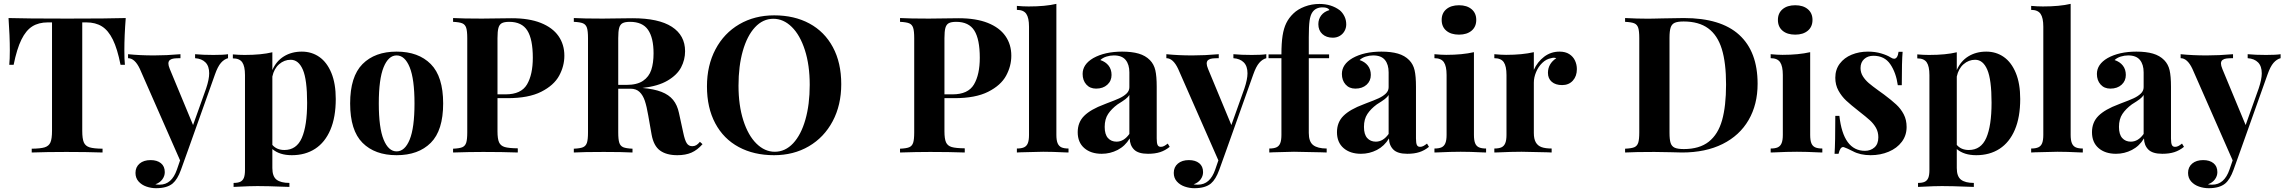

<svg xmlns="http://www.w3.org/2000/svg" viewBox="-20 -803 12035 1011"><path d="M634.8 -538.1Q634.8 -489.7 637.7 -461.9H614.7Q598.1 -545.9 574.2 -594.5Q550.3 -643.1 516.6 -664.1Q482.9 -685.1 435.1 -685.1H413.1V-114.3Q413.1 -72.3 421.4 -53.2Q429.7 -34.2 451.4 -27.3Q473.1 -20.5 520 -20V0Q435.1 -2.9 329.6 -2.9Q226.1 -2.9 147 0V-20Q193.8 -20.5 215.6 -27.3Q237.3 -34.2 245.6 -53.2Q253.9 -72.3 253.9 -114.3V-685.1H231.9Q183.6 -685.1 150.1 -664.1Q116.7 -643.1 92.8 -594.5Q68.8 -545.9 51.8 -461.9H28.8Q31.7 -489.7 31.7 -538.1Q31.7 -612.8 24.9 -708Q115.2 -705.1 334 -705.1Q551.8 -705.1 642.1 -708Q634.8 -615.2 634.8 -538.1Z M1180.7 -517.6V-496.6Q1160.2 -491.2 1143.3 -471.9Q1126.5 -452.6 1111.8 -410.6L971.2 -15.6L932.6 91.8Q914.6 141.6 889.2 163.1Q859.4 188 801.8 188Q775.9 188 751 179.4Q726.1 170.9 709.7 152.6Q693.4 134.3 693.4 107.4Q693.4 76.7 715.1 58.3Q736.8 40 772.9 40Q807.1 40 827.4 56.4Q847.7 72.8 847.7 103.5Q847.7 124 834.7 141.6Q821.8 159.2 797.9 167.5Q804.7 169.4 820.8 169.4Q884.3 169.4 911.6 89.8L928.2 41.5L716.3 -440.4Q689.9 -496.6 654.3 -496.6V-517.6Q717.3 -511.2 791.5 -511.2Q856 -511.2 930.2 -517.6V-496.6Q909.2 -496.6 896.5 -495.1Q883.8 -493.7 875.2 -487.5Q866.7 -481.4 866.7 -468.3Q866.7 -457.5 874 -439.9L996.6 -144.5L1065.4 -337.4Q1081.5 -385.3 1081.5 -417Q1081.5 -454.6 1062 -474.4Q1042.5 -494.1 1007.3 -496.6V-517.6Q1048.3 -513.7 1104 -513.7Q1157.2 -513.7 1180.7 -517.6Z M1748 -281.7Q1748 -186 1719.7 -119.6Q1691.4 -53.2 1639.4 -19.5Q1587.4 14.2 1516.6 14.2Q1452.1 14.2 1414.1 -18.1V82Q1414.1 126 1436.3 143.1Q1458.5 160.2 1503.9 160.2V181.2L1472.2 180.2Q1387.7 176.8 1335.9 176.8Q1297.9 176.8 1232.9 180.2Q1215.3 181.2 1210 181.2V160.2Q1232.4 160.2 1245.4 154.1Q1258.3 147.9 1264.2 133.3Q1270 118.7 1270 91.8V-407.7Q1270 -454.1 1255.6 -474.9Q1241.2 -495.6 1206.1 -495.6V-516.6Q1237.8 -513.7 1268.1 -513.7Q1356.9 -513.7 1414.1 -527.8V-434.1Q1434.6 -481.4 1475.1 -506.3Q1515.6 -531.2 1569.3 -531.2Q1621.1 -531.2 1661.4 -503.2Q1701.7 -475.1 1724.9 -418.9Q1748 -362.8 1748 -281.7ZM1597.2 -262.2Q1597.2 -383.8 1574.7 -436Q1552.2 -488.3 1510.7 -488.3Q1476.6 -488.3 1449.7 -464.8Q1422.9 -441.4 1414.1 -399.9V-40Q1437 -13.2 1477.5 -13.2Q1541.5 -13.2 1569.3 -76.9Q1597.2 -140.6 1597.2 -262.2Z M2313.5 -258.3Q2313.5 -116.2 2248.3 -51Q2183.1 14.2 2068.4 14.2Q1954.1 14.2 1888.9 -51Q1823.7 -116.2 1823.7 -258.3Q1823.7 -399.9 1888.9 -465.6Q1954.1 -531.2 2068.4 -531.2Q2183.1 -531.2 2248.3 -465.6Q2313.5 -399.9 2313.5 -258.3ZM1974.6 -258.3Q1974.6 -129.9 2000 -67.9Q2025.4 -5.9 2068.4 -5.9Q2111.8 -5.9 2137.2 -67.9Q2162.6 -129.9 2162.6 -258.3Q2162.6 -386.7 2137.2 -449Q2111.8 -511.2 2068.4 -511.2Q2025.4 -511.2 2000 -449Q1974.6 -386.7 1974.6 -258.3Z M2599.6 -111.8Q2599.6 -71.8 2607.9 -53.5Q2616.2 -35.2 2637.7 -28.8Q2659.2 -22.5 2706.5 -22V0Q2624.5 -2.9 2524.4 -2.9Q2452.6 -2.9 2365.7 0V-20Q2399.4 -21.5 2414.3 -27.8Q2429.2 -34.2 2434.8 -51.3Q2440.4 -68.4 2440.4 -106V-602.1Q2440.4 -639.6 2434.8 -656.7Q2429.2 -673.8 2414.1 -680.2Q2398.9 -686.5 2365.7 -688V-708Q2416.5 -705.1 2517.6 -705.1Q2536.1 -705.1 2629.9 -706.5L2674.8 -707Q2765.6 -707 2827.6 -682.4Q2889.6 -657.7 2920.7 -613.3Q2951.7 -568.8 2951.7 -509.8Q2951.7 -454.6 2924.1 -404.1Q2896.5 -353.5 2829.8 -319.8Q2763.2 -286.1 2652.8 -286.1H2599.6ZM2599.6 -602.1V-306.2H2642.6Q2724.1 -306.2 2754.9 -358.2Q2785.6 -410.2 2785.6 -499Q2785.6 -596.2 2756.8 -642.1Q2728 -688 2661.6 -688Q2635.3 -688 2622.3 -680.9Q2609.4 -673.8 2604.5 -655.8Q2599.6 -637.7 2599.6 -602.1Z M3546.4 14.2Q3489.3 14.2 3455.6 -10.3Q3421.9 -34.7 3411.1 -94.2L3393.6 -193.8Q3385.3 -242.7 3375.5 -272Q3365.7 -301.3 3347.9 -318.6Q3330.1 -335.9 3300.3 -335.9H3235.4V-106Q3235.4 -68.4 3241 -51.3Q3246.6 -34.2 3261.7 -27.8Q3276.9 -21.5 3310.5 -20V0Q3256.3 -2.9 3159.2 -2.9Q3052.2 -2.9 3001.5 0V-20Q3035.2 -21.5 3050 -27.8Q3064.9 -34.2 3070.6 -51.3Q3076.2 -68.4 3076.2 -106V-602.1Q3076.2 -639.6 3070.6 -656.7Q3064.9 -673.8 3049.8 -680.2Q3034.7 -686.5 3001.5 -688V-708Q3052.2 -705.1 3153.3 -705.1Q3171.9 -705.1 3265.6 -706.5L3310.5 -707Q3448.2 -707 3517.8 -661.9Q3587.4 -616.7 3587.4 -533.2Q3587.4 -488.3 3566.4 -448.2Q3545.4 -408.2 3495.4 -378.7Q3445.3 -349.1 3362.8 -339.8H3363.3Q3423.8 -334.5 3462.9 -319.3Q3502 -304.2 3524.2 -277.1Q3546.4 -250 3555.2 -208L3577.6 -105Q3585.9 -64.5 3596.2 -48.8Q3606.4 -33.2 3625 -33.2Q3637.2 -33.2 3646.2 -38.6Q3655.3 -43.9 3665.5 -56.2L3679.2 -43.9Q3652.3 -13.2 3621.3 0.5Q3590.3 14.2 3546.4 14.2ZM3235.4 -602.1V-356H3278.3Q3334.5 -356 3366 -377.4Q3397.5 -398.9 3409.4 -435.1Q3421.4 -471.2 3421.4 -522Q3421.4 -604 3392.3 -646Q3363.3 -688 3297.4 -688Q3271 -688 3258.1 -680.9Q3245.1 -673.8 3240.2 -655.8Q3235.4 -637.7 3235.4 -602.1Z M4409.7 -359.9Q4409.7 -249.5 4364.5 -164.6Q4319.3 -79.6 4239 -32.7Q4158.7 14.2 4055.7 14.2Q3949.7 14.2 3869.9 -28.8Q3790 -71.8 3746.3 -153.6Q3702.6 -235.4 3702.6 -348.1Q3702.6 -458.5 3747.6 -543.5Q3792.5 -628.4 3873 -675.3Q3953.6 -722.2 4056.6 -722.2Q4162.6 -722.2 4242.2 -679.2Q4321.8 -636.2 4365.7 -554.4Q4409.7 -472.7 4409.7 -359.9ZM3868.7 -352.1Q3868.7 -248.5 3894 -169.2Q3919.4 -89.8 3963.1 -46.9Q4006.8 -3.9 4059.6 -3.9Q4114.7 -3.9 4156.5 -48.6Q4198.2 -93.3 4220.9 -173.1Q4243.7 -252.9 4243.7 -356Q4243.7 -460 4218.3 -539.1Q4192.9 -618.2 4149.2 -661.1Q4105.5 -704.1 4052.2 -704.1Q3997.1 -704.1 3955.6 -659.4Q3914.1 -614.7 3891.4 -534.9Q3868.7 -455.1 3868.7 -352.1Z M4953.1 -111.8Q4953.1 -71.8 4961.4 -53.5Q4969.7 -35.2 4991.2 -28.8Q5012.7 -22.5 5060.1 -22V0Q4978 -2.9 4877.9 -2.9Q4806.2 -2.9 4719.2 0V-20Q4752.9 -21.5 4767.8 -27.8Q4782.7 -34.2 4788.3 -51.3Q4793.9 -68.4 4793.9 -106V-602.1Q4793.9 -639.6 4788.3 -656.7Q4782.7 -673.8 4767.6 -680.2Q4752.4 -686.5 4719.2 -688V-708Q4770 -705.1 4871.1 -705.1Q4889.6 -705.1 4983.4 -706.5L5028.3 -707Q5119.1 -707 5181.2 -682.4Q5243.2 -657.7 5274.2 -613.3Q5305.2 -568.8 5305.2 -509.8Q5305.2 -454.6 5277.6 -404.1Q5250 -353.5 5183.3 -319.8Q5116.7 -286.1 5006.3 -286.1H4953.1ZM4953.1 -602.1V-306.2H4996.1Q5077.6 -306.2 5108.4 -358.2Q5139.2 -410.2 5139.2 -499Q5139.2 -596.2 5110.4 -642.1Q5081.5 -688 5015.1 -688Q4988.8 -688 4975.8 -680.9Q4962.9 -673.8 4958 -655.8Q4953.1 -637.7 4953.1 -602.1Z M5606.4 -21V0L5589.4 -0.5Q5521 -3.9 5473.1 -3.9Q5445.3 -3.9 5353 -1Q5338.4 0 5334.5 0V-21Q5358.4 -21 5372.3 -27.3Q5386.2 -33.7 5392.3 -49.3Q5398.4 -64.9 5398.4 -92.8V-662.6Q5398.4 -709 5384 -730Q5369.6 -751 5334.5 -751V-772Q5366.2 -769 5396.5 -769Q5484.4 -769 5542.5 -782.7V-92.8Q5542.5 -64.9 5548.8 -49.3Q5555.2 -33.7 5568.8 -27.3Q5582.5 -21 5606.4 -21Z M6035.2 -486.3Q6056.2 -464.8 6063.5 -433.3Q6070.8 -401.9 6070.8 -346.2V-74.2Q6070.8 -49.8 6075.4 -39.8Q6080.1 -29.8 6092.3 -29.8Q6101.6 -29.8 6109.9 -34.2Q6118.2 -38.6 6128.9 -46.9L6139.2 -29.8Q6115.7 -10.7 6088.9 -2Q6062 6.8 6024.9 6.8Q5973.6 6.8 5951.4 -15.6Q5929.2 -38.1 5928.7 -74.2Q5904.3 -33.7 5865 -13.4Q5825.7 6.8 5781.2 6.8Q5724.1 6.8 5689.5 -23.2Q5654.8 -53.2 5654.8 -106.9Q5654.8 -159.2 5689 -193.1Q5723.1 -227.1 5795.4 -253.9Q5802.7 -256.3 5807.6 -258.8Q5851.1 -274.9 5874.3 -285.6Q5897.5 -296.4 5912.1 -310.5Q5926.8 -324.7 5926.8 -343.8V-421.9Q5926.8 -463.4 5907.2 -487.3Q5887.7 -511.2 5845.2 -511.2Q5825.7 -511.2 5806.2 -505.1Q5786.6 -499 5773.9 -486.8Q5801.8 -477.5 5817.4 -457.5Q5833 -437.5 5833 -408.2Q5833 -377 5810.5 -356.7Q5788.1 -336.4 5751.5 -336.4Q5719.2 -336.4 5700 -358.2Q5680.7 -379.9 5680.7 -413.6Q5680.7 -464.4 5736.8 -497.1Q5797.9 -531.2 5888.7 -531.2Q5939.5 -531.2 5975.6 -520.8Q6011.7 -510.3 6035.2 -486.3ZM5864.7 -253.4Q5833 -230 5814.9 -202.9Q5796.9 -175.8 5796.9 -134.8Q5796.9 -95.2 5814 -76.2Q5831.1 -57.1 5859.4 -57.1Q5897.9 -57.1 5926.8 -97.7V-302.7Q5920.4 -292 5906.5 -281.2Q5892.6 -270.5 5864.7 -253.4Z M6647.9 -517.6V-496.6Q6627.4 -491.2 6610.6 -471.9Q6593.8 -452.6 6579.1 -410.6L6438.5 -15.6L6399.9 91.8Q6381.8 141.6 6356.4 163.1Q6326.7 188 6269 188Q6243.2 188 6218.3 179.4Q6193.4 170.9 6177 152.6Q6160.6 134.3 6160.6 107.4Q6160.6 76.7 6182.4 58.3Q6204.1 40 6240.2 40Q6274.4 40 6294.7 56.4Q6314.9 72.8 6314.9 103.5Q6314.9 124 6302 141.6Q6289.1 159.2 6265.1 167.5Q6272 169.4 6288.1 169.4Q6351.6 169.4 6378.9 89.8L6395.5 41.5L6183.6 -440.4Q6157.2 -496.6 6121.6 -496.6V-517.6Q6184.6 -511.2 6258.8 -511.2Q6323.2 -511.2 6397.5 -517.6V-496.6Q6376.5 -496.6 6363.8 -495.1Q6351.1 -493.7 6342.5 -487.5Q6334 -481.4 6334 -468.3Q6334 -457.5 6341.3 -439.9L6463.9 -144.5L6532.7 -337.4Q6548.8 -385.3 6548.8 -417Q6548.8 -454.6 6529.3 -474.4Q6509.8 -494.1 6474.6 -496.6V-517.6Q6515.6 -513.7 6571.3 -513.7Q6624.5 -513.7 6647.9 -517.6Z M7034.7 -749Q7049.8 -736.3 7059.3 -717Q7068.8 -697.8 7068.8 -674.3Q7068.8 -655.8 7059.8 -639.6Q7050.8 -623.5 7034.7 -614Q7018.6 -604.5 6998 -604.5Q6963.9 -604.5 6942.9 -623.8Q6921.9 -643.1 6921.9 -675.8Q6921.9 -702.1 6937 -721.9Q6952.1 -741.7 6980.5 -750Q6972.7 -764.2 6944.3 -764.2Q6907.7 -764.2 6890.1 -737.8Q6879.9 -722.7 6875.7 -693.8Q6871.6 -665 6871.6 -607.4V-516.6H6978.5V-496.6H6871.6V-103Q6871.6 -56.6 6895 -38.8Q6918.5 -21 6965.8 -21V0Q6960 0 6938.5 -1Q6827.1 -3.9 6793.5 -3.9Q6767.1 -3.9 6682.1 -1Q6667.5 0 6663.6 0V-21Q6687.5 -21 6701.4 -27.3Q6715.3 -33.7 6721.4 -49.3Q6727.5 -64.9 6727.5 -92.8V-496.6H6659.7V-516.6H6727.5Q6727.5 -576.2 6733.6 -615.2Q6739.7 -654.3 6753.2 -681.6Q6766.6 -709 6790.5 -731.9Q6813.5 -754.4 6850.1 -768.3Q6886.7 -782.2 6927.7 -782.2Q6990.2 -782.2 7034.7 -749Z M7400.4 -486.3Q7421.4 -464.8 7428.7 -433.3Q7436 -401.9 7436 -346.2V-74.2Q7436 -49.8 7440.7 -39.8Q7445.3 -29.8 7457.5 -29.8Q7466.8 -29.8 7475.1 -34.2Q7483.4 -38.6 7494.1 -46.9L7504.4 -29.8Q7481 -10.7 7454.1 -2Q7427.2 6.8 7390.1 6.8Q7338.9 6.8 7316.7 -15.6Q7294.4 -38.1 7293.9 -74.2Q7269.5 -33.7 7230.2 -13.4Q7190.9 6.8 7146.5 6.8Q7089.4 6.8 7054.7 -23.2Q7020 -53.2 7020 -106.9Q7020 -159.2 7054.2 -193.1Q7088.4 -227.1 7160.6 -253.9Q7168 -256.3 7172.9 -258.8Q7216.3 -274.9 7239.5 -285.6Q7262.7 -296.4 7277.3 -310.5Q7292 -324.7 7292 -343.8V-421.9Q7292 -463.4 7272.5 -487.3Q7252.9 -511.2 7210.4 -511.2Q7190.9 -511.2 7171.4 -505.1Q7151.9 -499 7139.2 -486.8Q7167 -477.5 7182.6 -457.5Q7198.2 -437.5 7198.2 -408.2Q7198.2 -377 7175.8 -356.7Q7153.3 -336.4 7116.7 -336.4Q7084.5 -336.4 7065.2 -358.2Q7045.9 -379.9 7045.9 -413.6Q7045.9 -464.4 7102.1 -497.1Q7163.1 -531.2 7253.9 -531.2Q7304.7 -531.2 7340.8 -520.8Q7377 -510.3 7400.4 -486.3ZM7230 -253.4Q7198.2 -230 7180.2 -202.9Q7162.1 -175.8 7162.1 -134.8Q7162.1 -95.2 7179.2 -76.2Q7196.3 -57.1 7224.6 -57.1Q7263.2 -57.1 7292 -97.7V-302.7Q7285.6 -292 7271.7 -281.2Q7257.8 -270.5 7230 -253.4Z M7533.7 0ZM7753.4 -698.2Q7753.4 -662.1 7728.8 -641.4Q7704.1 -620.6 7662.6 -620.6Q7620.1 -620.6 7595.7 -641.4Q7571.3 -662.1 7571.3 -698.2Q7571.3 -733.9 7595.9 -754.6Q7620.6 -775.4 7662.6 -775.4Q7704.1 -775.4 7728.8 -754.6Q7753.4 -733.9 7753.4 -698.2ZM7805.2 -21V0L7788.1 -0.5Q7720.7 -3.9 7671.4 -3.9Q7621.6 -3.9 7550.8 -0.5L7533.2 0V-21Q7557.1 -21 7570.8 -27.3Q7584.5 -33.7 7590.8 -49.3Q7597.2 -64.9 7597.2 -92.8V-408.2Q7597.2 -454.6 7582.8 -475.6Q7568.4 -496.6 7533.2 -496.6V-517.6Q7569.8 -514.2 7595.2 -514.2Q7680.2 -514.2 7741.2 -528.3V-92.8Q7741.2 -64.9 7747.3 -49.3Q7753.4 -33.7 7767.3 -27.3Q7781.2 -21 7805.2 -21Z M8283.2 -439Q8283.2 -401.9 8262 -378.4Q8240.7 -355 8205.6 -355Q8170.9 -355 8150.9 -372.3Q8130.9 -389.6 8130.9 -419.4Q8130.9 -467.3 8174.8 -496.6Q8168.5 -499 8161.6 -499Q8155.8 -499 8147.5 -496.6Q8122.1 -492.2 8101.1 -471.9Q8080.1 -451.7 8068.4 -423.3Q8056.6 -395 8056.6 -367.7V-103Q8056.6 -71.3 8066.9 -53.5Q8077.1 -35.6 8097.2 -28.3Q8117.2 -21 8150.4 -21V0Q8145 0 8128.4 -1Q8024.4 -3.9 7991.7 -3.9Q7939.9 -3.9 7867.2 -0.5L7848.6 0V-21Q7872.6 -21 7886.2 -27.3Q7899.9 -33.7 7906.2 -49.3Q7912.6 -64.9 7912.6 -92.8V-408.2Q7912.6 -454.6 7898.2 -475.6Q7883.8 -496.6 7848.6 -496.6V-517.6Q7885.3 -514.2 7910.6 -514.2Q7995.6 -514.2 8056.6 -528.3V-435.1Q8075.7 -477.5 8111.1 -504.4Q8146.5 -531.2 8191.9 -531.2Q8222.7 -531.2 8243.2 -518.1Q8263.7 -504.9 8273.4 -483.9Q8283.2 -462.9 8283.2 -439Z M9234.9 -361.8Q9234.9 -252.9 9187.5 -171.1Q9140.1 -89.4 9050.5 -44.7Q8960.9 0 8836.9 0Q8812.5 0 8776.4 -1.5Q8688.5 -2.9 8690.9 -2.9Q8587.9 -2.9 8537.1 0V-20Q8570.8 -21.5 8585.7 -27.8Q8600.6 -34.2 8606.2 -51.3Q8611.8 -68.4 8611.8 -106V-602.1Q8611.8 -639.6 8606.2 -656.7Q8600.6 -673.8 8585.4 -680.2Q8570.3 -686.5 8537.1 -688V-708Q8601.1 -704.6 8657.7 -704.6L8689 -705.1L8731.9 -706.1Q8813 -708 8846.2 -708Q9041 -708 9137.9 -619.6Q9234.9 -531.2 9234.9 -361.8ZM8771 -604V-104Q8771 -67.9 8776.9 -50Q8782.7 -32.2 8798.6 -25.1Q8814.5 -18.1 8846.2 -18.1Q8928.7 -18.1 8977.8 -56.9Q9026.9 -95.7 9047.9 -170.2Q9068.8 -244.6 9068.8 -357.9Q9068.8 -472.2 9046.4 -544.9Q9023.9 -617.7 8974.6 -653.8Q8925.3 -689.9 8845.2 -689.9Q8814 -689.9 8798.3 -682.9Q8782.7 -675.8 8776.9 -657.7Q8771 -639.6 8771 -604Z M9304.2 0ZM9523.9 -698.2Q9523.9 -662.1 9499.3 -641.4Q9474.6 -620.6 9433.1 -620.6Q9390.6 -620.6 9366.2 -641.4Q9341.8 -662.1 9341.8 -698.2Q9341.8 -733.9 9366.5 -754.6Q9391.1 -775.4 9433.1 -775.4Q9474.6 -775.4 9499.3 -754.6Q9523.9 -733.9 9523.9 -698.2ZM9575.7 -21V0L9558.6 -0.5Q9491.2 -3.9 9441.9 -3.9Q9392.1 -3.9 9321.3 -0.5L9303.7 0V-21Q9327.6 -21 9341.3 -27.3Q9355 -33.7 9361.3 -49.3Q9367.7 -64.9 9367.7 -92.8V-408.2Q9367.7 -454.6 9353.3 -475.6Q9338.9 -496.6 9303.7 -496.6V-517.6Q9340.3 -514.2 9365.7 -514.2Q9450.7 -514.2 9511.7 -528.3V-92.8Q9511.7 -64.9 9517.8 -49.3Q9523.9 -33.7 9537.8 -27.3Q9551.8 -21 9575.7 -21Z M9935.5 -500.5Q9946.3 -493.7 9953.6 -493.7Q9972.2 -493.7 9977.1 -530.3H9998.5Q9994.1 -481.4 9994.1 -354.5H9973.1Q9963.9 -420.4 9933.6 -464.8Q9903.3 -509.3 9844.7 -509.3Q9814.9 -509.3 9795.9 -491.9Q9776.9 -474.6 9776.9 -444.8Q9776.9 -420.9 9789.3 -401.1Q9801.8 -381.3 9820.3 -365.5Q9838.9 -349.6 9872.1 -325.7Q9881.3 -319.3 9899.9 -305.7Q9940.4 -275.4 9964.8 -252.7Q9989.3 -230 10004.4 -200.9Q10019.5 -171.9 10019.5 -134.3Q10019.5 -89.8 9994.1 -56.2Q9968.8 -22.5 9925.3 -4.2Q9881.8 14.2 9830.1 14.2Q9774.9 14.2 9736.3 -6.8Q9703.6 -23.4 9689.9 -27.8Q9687 -28.8 9685.5 -28.8Q9669.4 -28.8 9661.1 6.8H9640.1Q9644 -50.3 9644 -192.9H9665.5Q9686 -8.8 9800.3 -8.8Q9829.6 -8.8 9850.1 -26.6Q9870.6 -44.4 9870.6 -80.1Q9870.6 -107.9 9858.2 -129.9Q9845.7 -151.9 9826.4 -169.4Q9807.1 -187 9769.5 -216.3Q9725.1 -251 9701.2 -273.4Q9677.2 -295.9 9660.6 -325.9Q9644 -356 9644 -393.6Q9644 -436.5 9667.5 -467.8Q9690.9 -499 9730.2 -515.1Q9769.5 -531.2 9815.9 -531.2Q9854 -531.2 9885.7 -521.7Q9917.5 -512.2 9935.5 -500.5Z M10617.7 -281.7Q10617.7 -186 10589.4 -119.6Q10561 -53.2 10509 -19.5Q10457 14.2 10386.2 14.2Q10321.8 14.2 10283.7 -18.1V82Q10283.7 126 10305.9 143.1Q10328.1 160.2 10373.5 160.2V181.2L10341.8 180.2Q10257.3 176.8 10205.6 176.8Q10167.5 176.8 10102.5 180.2Q10085 181.2 10079.6 181.2V160.2Q10102.1 160.2 10115 154.1Q10127.9 147.9 10133.8 133.3Q10139.6 118.7 10139.6 91.8V-407.7Q10139.6 -454.1 10125.2 -474.9Q10110.8 -495.6 10075.7 -495.6V-516.6Q10107.4 -513.7 10137.7 -513.7Q10226.6 -513.7 10283.7 -527.8V-434.1Q10304.2 -481.4 10344.7 -506.3Q10385.3 -531.2 10439 -531.2Q10490.7 -531.2 10531 -503.2Q10571.3 -475.1 10594.5 -418.9Q10617.7 -362.8 10617.7 -281.7ZM10466.8 -262.2Q10466.8 -383.8 10444.3 -436Q10421.9 -488.3 10380.4 -488.3Q10346.2 -488.3 10319.3 -464.8Q10292.5 -441.4 10283.7 -399.9V-40Q10306.6 -13.2 10347.2 -13.2Q10411.1 -13.2 10439 -76.9Q10466.8 -140.6 10466.8 -262.2Z M10947.3 -21V0L10930.2 -0.5Q10861.8 -3.9 10814 -3.9Q10786.1 -3.9 10693.8 -1Q10679.2 0 10675.3 0V-21Q10699.2 -21 10713.1 -27.3Q10727.1 -33.7 10733.2 -49.3Q10739.3 -64.9 10739.3 -92.8V-662.6Q10739.3 -709 10724.9 -730Q10710.4 -751 10675.3 -751V-772Q10707 -769 10737.3 -769Q10825.2 -769 10883.3 -782.7V-92.8Q10883.3 -64.9 10889.6 -49.3Q10896 -33.7 10909.7 -27.3Q10923.3 -21 10947.3 -21Z M11376 -486.3Q11397 -464.8 11404.3 -433.3Q11411.6 -401.9 11411.6 -346.2V-74.2Q11411.6 -49.8 11416.3 -39.8Q11420.9 -29.8 11433.1 -29.8Q11442.4 -29.8 11450.7 -34.2Q11459 -38.6 11469.7 -46.9L11480 -29.8Q11456.5 -10.7 11429.7 -2Q11402.8 6.8 11365.7 6.8Q11314.5 6.8 11292.2 -15.6Q11270 -38.1 11269.5 -74.2Q11245.1 -33.7 11205.8 -13.4Q11166.5 6.8 11122.1 6.8Q11064.9 6.8 11030.3 -23.2Q10995.6 -53.2 10995.6 -106.9Q10995.6 -159.2 11029.8 -193.1Q11064 -227.1 11136.2 -253.9Q11143.6 -256.3 11148.4 -258.8Q11191.9 -274.9 11215.1 -285.6Q11238.3 -296.4 11252.9 -310.5Q11267.6 -324.7 11267.6 -343.8V-421.9Q11267.6 -463.4 11248 -487.3Q11228.5 -511.2 11186 -511.2Q11166.5 -511.2 11147 -505.1Q11127.4 -499 11114.7 -486.8Q11142.6 -477.5 11158.2 -457.5Q11173.8 -437.5 11173.8 -408.2Q11173.8 -377 11151.4 -356.7Q11128.9 -336.4 11092.3 -336.4Q11060.1 -336.4 11040.8 -358.2Q11021.5 -379.9 11021.5 -413.6Q11021.5 -464.4 11077.6 -497.1Q11138.7 -531.2 11229.5 -531.2Q11280.3 -531.2 11316.4 -520.8Q11352.5 -510.3 11376 -486.3ZM11205.6 -253.4Q11173.8 -230 11155.8 -202.9Q11137.7 -175.8 11137.7 -134.8Q11137.7 -95.2 11154.8 -76.2Q11171.9 -57.1 11200.2 -57.1Q11238.8 -57.1 11267.6 -97.7V-302.7Q11261.2 -292 11247.3 -281.2Q11233.4 -270.5 11205.6 -253.4Z M11988.8 -517.6V-496.6Q11968.3 -491.2 11951.4 -471.9Q11934.6 -452.6 11919.9 -410.6L11779.3 -15.6L11740.7 91.8Q11722.7 141.6 11697.3 163.1Q11667.5 188 11609.9 188Q11584 188 11559.1 179.4Q11534.2 170.9 11517.8 152.6Q11501.5 134.3 11501.5 107.4Q11501.5 76.7 11523.2 58.3Q11544.9 40 11581.1 40Q11615.2 40 11635.5 56.4Q11655.8 72.8 11655.8 103.5Q11655.8 124 11642.8 141.6Q11629.9 159.2 11606 167.5Q11612.8 169.4 11628.9 169.4Q11692.4 169.4 11719.7 89.8L11736.3 41.5L11524.4 -440.4Q11498 -496.6 11462.4 -496.6V-517.6Q11525.4 -511.2 11599.6 -511.2Q11664.1 -511.2 11738.3 -517.6V-496.6Q11717.3 -496.6 11704.6 -495.1Q11691.9 -493.7 11683.3 -487.5Q11674.8 -481.4 11674.8 -468.3Q11674.8 -457.5 11682.1 -439.9L11804.7 -144.5L11873.5 -337.4Q11889.6 -385.3 11889.6 -417Q11889.6 -454.6 11870.1 -474.4Q11850.6 -494.1 11815.4 -496.6V-517.6Q11856.4 -513.7 11912.1 -513.7Q11965.3 -513.7 11988.8 -517.6Z"/></svg>

Font: TypoPRO Playfair Display
Style: Bold
Weight: 700
Designer: Claus Eggers Sørensen
Foundry: Claus Eggers Sørensen
Version: Version 1.004;PS 001.004;hotconv 1.0.70;makeotf.lib2.5.58329